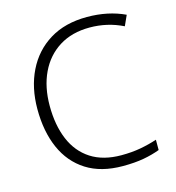

<svg xmlns="http://www.w3.org/2000/svg" viewBox="-109 -817 841 919"><g transform="rotate(-15 311.5 -357.0)"><path d="M404 -672Q316 -672 253 -632.5Q190 -593 156.5 -522.5Q123 -452 123 -359Q123 -263 153 -191.5Q183 -120 243.5 -81Q304 -42 394 -42Q446 -42 489.5 -50Q533 -58 572 -71V-20Q535 -6 491 2Q447 10 388 10Q280 10 207.5 -36Q135 -82 98.5 -165Q62 -248 62 -359Q62 -465 102.5 -547.5Q143 -630 219.5 -677Q296 -724 405 -724Q509 -724 592 -685L569 -634Q492 -672 404 -672Z"/></g></svg>

Font: Noto Sans Myanmar Light
Style: Regular
Weight: 300
Designer: Monotype Design Team
Foundry: Monotype Imaging Inc.
Version: Version 2.107; ttfautohint (v1.8.4.7-5d5b)